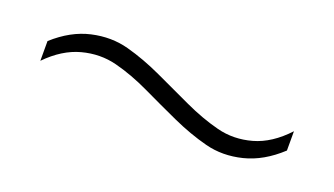

<svg xmlns="http://www.w3.org/2000/svg" viewBox="-32 -482 763 439"><g transform="rotate(20 350.0 -262.0)"><path d="M50 -239V-287Q92 -325 138.5 -335.5Q185 -346 227.5 -334.5Q270 -323 314 -302.5Q358 -282 401 -262Q444 -242 485 -231.5Q526 -221 569 -233Q612 -245 650 -286V-239Q608 -200 561.5 -188.5Q515 -177 472.5 -188Q430 -199 386 -219Q342 -239 299 -259.5Q256 -280 215 -290.5Q174 -301 131 -289.5Q88 -278 50 -239Z"/></g></svg>

Font: Fivo Sans Light
Style: Regular
Weight: 300
Designer: Alexander Slobzheninov
Foundry: Alexander Slobzheninov
Version: 1.0